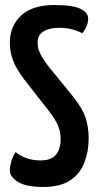

<svg xmlns="http://www.w3.org/2000/svg" viewBox="-20 -730 388 760"><path d="M150 10Q83 10 51 -10Q19 -30 19 -55Q19 -70 24.5 -90.5Q30 -111 42 -128Q58 -114 83.5 -104.5Q109 -95 139 -95Q184 -95 202 -118Q220 -141 220 -180Q220 -208 209.5 -233Q199 -258 171 -294L77 -414Q43 -459 31 -492.5Q19 -526 19 -560Q19 -627 63.5 -668.5Q108 -710 195 -710Q269 -710 299 -695Q329 -680 329 -656Q329 -643 323.5 -628Q318 -613 305 -598Q296 -605 270.5 -612.5Q245 -620 214 -620Q175 -620 152 -605.5Q129 -591 129 -563Q129 -538 139 -518Q149 -498 169 -471L269 -348Q306 -302 318.5 -264.5Q331 -227 331 -183Q331 -133 315 -89Q299 -45 260 -17.5Q221 10 150 10Z"/></svg>

Font: Yanone Kaffeesatz ExtraLight SemiBold
Style: Regular
Weight: 600
Version: Version 2.003